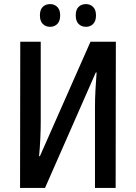

<svg xmlns="http://www.w3.org/2000/svg" viewBox="-20 -918 664 938"><path d="M78 0 79 -714H179V-322Q179 -287 177 -242.5Q175 -198 171 -155H175L422 -714H546L545 0H444V-397Q444 -435 446.5 -481Q449 -527 452 -564H448L200 0ZM175 -843Q175 -871 189 -884.5Q203 -898 225 -898Q246 -898 260 -884Q274 -870 274 -843Q274 -815 260 -801Q246 -787 225 -787Q203 -787 189 -801Q175 -815 175 -843ZM350 -843Q350 -871 364 -884.5Q378 -898 400 -898Q421 -898 435 -884Q449 -870 449 -843Q449 -815 435 -801Q421 -787 400 -787Q378 -787 364 -801Q350 -815 350 -843Z"/></svg>

Font: Noto Sans Condensed Medium
Style: Regular
Weight: 500
Width: 3
Designer: Monotype Design Team
Foundry: Monotype Imaging Inc.
Version: Version 2.013; ttfautohint (v1.8.4.7-5d5b)